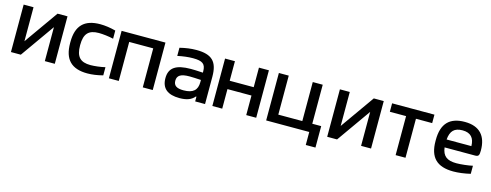

<svg xmlns="http://www.w3.org/2000/svg" viewBox="-24 -1163 4998 1954"><g transform="rotate(15 2475.5 -186.0)"><path d="M53 0H157L410 -358V0H515V-500H410L157 -142V-500H53Z M611 -256V-244C611 -72 692 9 859 9C910 9 965 1 1022 -14V-100C977 -89 910 -81 868 -81C761 -81 715 -129 715 -247V-253C715 -371 761 -419 868 -419C910 -419 977 -411 1022 -400V-486C965 -501 910 -509 859 -509C692 -509 611 -428 611 -256Z M1085 0H1189V-411H1442V0H1547V-500H1085Z M1872 -509C1813 -509 1760 -501 1698 -486V-400C1754 -412 1811 -419 1860 -419C1960 -419 1994 -395 1994 -315V-303C1933 -307 1891 -308 1867 -308C1708 -308 1640 -259 1640 -151C1640 -43 1705 9 1830 9C1904 9 1954 -9 1988 -50H1994V0H2098V-288C2098 -446 2036 -509 1872 -509ZM1744 -152C1744 -207 1782 -231 1873 -231C1900 -231 1947 -229 1994 -226V-202C1994 -119 1950 -78 1849 -78C1776 -78 1744 -101 1744 -152Z M2175 0H2279V-206H2532V0H2637V-500H2532V-294H2279V-500H2175Z M2742 -500V0H3196V137H3298V-89H3204V-500H3099V-89H2846V-500Z M3385 0H3489L3742 -358V0H3847V-500H3742L3489 -142V-500H3385Z M4106 0H4210V-411H4381V-500H3935V-411H4106Z M4932 -270C4932 -422 4857 -509 4700 -509C4540 -509 4461 -427 4461 -256V-244C4461 -71 4542 9 4715 9C4767 9 4830 1 4894 -14V-99C4850 -89 4772 -80 4724 -80C4625 -80 4578 -116 4567 -205H4888C4924 -205 4932 -218 4932 -270ZM4566 -288C4574 -380 4614 -420 4700 -420C4786 -420 4826 -373 4827 -288Z"/></g></svg>

Font: LT Wave Text Medium
Style: Regular
Weight: 500
Designer: Daniel Lyons
Version: Version 2.5 (Glyphs App)